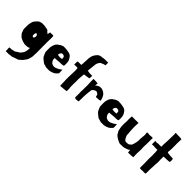

<svg xmlns="http://www.w3.org/2000/svg" viewBox="62 -1488 2577 2577"><g transform="rotate(45 1350.0 -200.0)"><path d="M37 -271Q37 -273 40.5 -284Q44 -295 45 -296Q47 -301 48 -304.5Q49 -308 54 -315Q58 -320 64.5 -327Q71 -334 73 -337Q77 -343 82 -348Q86 -353 94 -358Q102 -363 107 -368Q121 -372 131.5 -376Q142 -380 152 -380Q172 -380 190.5 -379Q209 -378 223 -373Q238 -373 248 -369.5Q258 -366 268 -361Q273 -351 281 -345.5Q289 -340 294 -335L300 -329Q307 -334 306.5 -340Q306 -346 308 -351Q310 -357 310 -361.5Q310 -366 312 -368Q315 -369 319 -368.5Q323 -368 327 -368Q336 -368 350 -369Q364 -370 371 -368Q373 -367 375 -364.5Q377 -362 377 -361V-354Q377 -348 377.5 -338.5Q378 -329 378 -319.5Q378 -310 377.5 -301Q377 -292 377 -286Q377 -281 376.5 -269Q376 -257 376 -243.5Q376 -230 376 -219Q376 -208 377 -207Q377 -197 376 -185Q375 -173 376 -168L377 -136Q378 -129 376.5 -114Q375 -99 377 -80Q378 -73 377.5 -59.5Q377 -46 376.5 -31.5Q376 -17 375.5 -4.5Q375 8 375 13Q375 32 368.5 51.5Q362 71 357 90Q352 100 347 109Q342 118 332 129Q328 134 323 141.5Q318 149 313 154Q308 161 295.5 169.5Q283 178 278 186Q273 192 261 196Q249 200 244 201L209 213Q200 218 190.5 221.5Q181 225 167 226Q165 226 163 225.5Q161 225 159 226Q149 226 142.5 228.5Q136 231 126 231H120Q106 231 101.5 230.5Q97 230 80 231Q79 231 74 232Q69 233 69 231Q69 212 67.5 196Q66 180 66 165L73 159H107Q121 154 132.5 153Q144 152 159 147Q173 138 184.5 129Q196 120 210 115Q220 106 229 96.5Q238 87 243 77Q252 68 254.5 58Q257 48 262 38Q262 29 265 19.5Q268 10 268 0V-26Q268 -31 265 -28Q263 -27 262 -26Q248 -17 229 -15.5Q210 -14 191 -14H184Q170 -15 157 -20Q144 -23 135 -26Q126 -29 115 -35Q112 -37 106 -39.5Q100 -42 86 -50L74 -64L52 -88Q49 -93 46.5 -101Q44 -109 40 -120Q38 -126 35 -133Q32 -140 30 -148V-232Q30 -237 32.5 -245.5Q35 -254 35 -258Q35 -260 36 -262Q36 -264 36.5 -266Q37 -268 37 -271ZM191 -161Q196 -161 200.5 -162Q205 -163 210 -168Q212 -172 211.5 -176.5Q211 -181 213 -183Q218 -191 217 -193Q216 -195 216 -200Q216 -205 212.5 -212.5Q209 -220 204 -225Q199 -230 197 -230Q195 -230 184 -225Q177 -218 177 -196Q177 -194 176.5 -187Q176 -180 178 -174Q178 -172 183 -166.5Q188 -161 191 -161Z M761 -192Q761 -187 756 -182Q753 -179 747 -178Q741 -177 736 -177Q729 -175 719 -175Q709 -175 702 -175Q688 -175 681 -174.5Q674 -174 658 -172L598 -167V-155Q598 -144 601 -133.5Q604 -123 612 -112Q617 -104 624 -97Q631 -90 638 -88Q644 -86 649 -84Q654 -82 658.5 -80.5Q663 -79 667 -80Q694 -80 706.5 -86Q719 -92 737 -101Q741 -101 745.5 -105Q750 -109 752 -110Q757 -112 766.5 -120Q776 -128 781 -130Q784 -128 783 -116.5Q782 -105 784 -95V-84V-64Q779 -58 776.5 -55.5Q774 -53 772.5 -51Q771 -49 768 -46Q765 -43 759 -37Q741 -19 721 -13Q710 -7 697 -4.5Q684 -2 676 1Q671 2 667 2.5Q663 3 659 3H651Q632 3 614 2.5Q596 2 576 -8Q569 -7 556.5 -12Q544 -17 540 -22Q529 -28 520.5 -37Q512 -46 502 -53Q488 -63 482 -74Q476 -85 471 -97Q466 -106 462 -117Q458 -128 454 -139Q454 -150 453.5 -160Q453 -170 453 -180V-217Q453 -235 460.5 -260Q468 -285 479 -303Q482 -307 486 -311Q489 -315 493.5 -319Q498 -323 503 -328Q506 -329 509.5 -331Q513 -333 520 -337Q523 -339 527.5 -344Q532 -349 540 -351Q551 -355 561 -359.5Q571 -364 576 -364Q583 -364 601.5 -363Q620 -362 637 -361Q646 -360 652 -358Q658 -356 661 -356Q669 -355 674.5 -354Q680 -353 686 -351Q704 -345 712.5 -338.5Q721 -332 727 -325Q731 -320 734.5 -313.5Q738 -307 742 -302Q747 -296 751.5 -285.5Q756 -275 758 -265Q760 -257 761 -244Q762 -231 762 -221Q762 -211 761.5 -206Q761 -201 761 -192ZM675 -250Q675 -252 675 -257.5Q675 -263 673 -265Q665 -278 650.5 -280.5Q636 -283 625 -281Q618 -279 616 -276Q614 -273 610 -267Q608 -265 607 -263Q606 -261 604 -259Q602 -257 601.5 -253.5Q601 -250 600 -247Q598 -242 598 -240Q598 -238 600 -230Q604 -228 615.5 -226.5Q627 -225 639.5 -225Q652 -225 663.5 -226.5Q675 -228 679 -230Q680 -231 677.5 -235.5Q675 -240 675 -250Z M1046 -625Q1061 -630 1078.5 -631Q1096 -632 1111 -632H1150V-580Q1147 -580 1145 -579.5Q1143 -579 1141 -579H1137Q1132 -579 1130 -577Q1128 -575 1123 -575Q1109 -570 1098.5 -565Q1088 -560 1078 -555Q1073 -550 1068.5 -544.5Q1064 -539 1059 -529Q1054 -519 1050 -509.5Q1046 -500 1046 -491Q1046 -476 1042.5 -458.5Q1039 -441 1039 -426Q1039 -412 1036.5 -400.5Q1034 -389 1034 -374V-362L1047 -360Q1050 -360 1059 -358Q1068 -356 1078 -356Q1087 -356 1095.5 -355.5Q1104 -355 1106 -355H1123Q1123 -345 1123.5 -340.5Q1124 -336 1123 -327Q1123 -324 1122 -318.5Q1121 -313 1120 -309Q1119 -307 1119.5 -307Q1120 -307 1118 -302Q1117 -301 1113 -302Q1109 -303 1101 -302Q1098 -302 1089.5 -299Q1081 -296 1072 -297Q1068 -297 1063 -296Q1058 -295 1054 -294Q1048 -293 1043 -292Q1038 -291 1032 -291Q1030 -271 1027 -241Q1024 -211 1023 -191Q1022 -178 1024 -166.5Q1026 -155 1024 -144Q1024 -141 1025 -138Q1026 -135 1024 -133Q1023 -127 1023 -109Q1023 -91 1023 -73Q1023 -55 1023.5 -42.5Q1024 -30 1024 -35Q1026 -30 1026.5 -22.5Q1027 -15 1027 -10Q1028 2 1027.5 14.5Q1027 27 1027 29Q1025 31 1023 32Q1020 35 1014 35Q1009 35 1001.5 36Q994 37 989 37Q984 37 975.5 38.5Q967 40 962 40Q953 40 939 42Q925 44 915 44Q915 34 913 28.5Q911 23 913 13Q913 12 912.5 3Q912 -6 912 -17.5Q912 -29 911.5 -38Q911 -47 911 -48Q909 -58 909.5 -76Q910 -94 910 -113Q910 -126 910.5 -147.5Q911 -169 912 -186Q912 -194 912.5 -212Q913 -230 914 -239Q915 -250 913 -259Q911 -268 911 -278V-291Q897 -293 880 -293.5Q863 -294 850 -291Q847 -293 845 -297Q845 -307 845.5 -316.5Q846 -326 846 -335V-349Q851 -354 853 -354.5Q855 -355 860 -355Q870 -355 886 -355.5Q902 -356 912 -355Q916 -355 916.5 -356Q917 -357 916.5 -359Q916 -361 916 -363.5Q916 -366 918 -369Q918 -383 919 -388.5Q920 -394 920 -409Q920 -431 922 -450.5Q924 -470 924 -491Q924 -498 925.5 -501.5Q927 -505 928 -510Q929 -522 932 -532L947 -564Q955 -578 962.5 -585.5Q970 -593 977 -601Q986 -612 989.5 -613Q993 -614 995 -614Q997 -614 1001 -616.5Q1005 -619 1012 -621Q1020 -623 1028.5 -624.5Q1037 -626 1039 -625Z M1167 -128Q1167 -135 1167.5 -149Q1168 -163 1167 -176Q1168 -185 1168 -194Q1168 -203 1168 -213L1165 -294V-339Q1176 -339 1188 -339.5Q1200 -340 1215 -338Q1219 -337 1223 -337H1237Q1244 -335 1244 -335.5Q1244 -336 1247 -334Q1247 -329 1246 -326.5Q1245 -324 1245 -319V-287Q1249 -292 1250.5 -295.5Q1252 -299 1257 -304L1263 -306Q1276 -319 1295 -323Q1314 -327 1333 -325Q1337 -325 1346 -321.5Q1355 -318 1364 -313Q1371 -312 1376 -309L1379 -306Q1389 -297 1398 -290.5Q1407 -284 1411 -274Q1421 -260 1427 -244Q1433 -228 1438 -209Q1438 -204 1437 -200Q1436 -196 1431 -196Q1416 -191 1403.5 -191.5Q1391 -192 1370 -190H1359Q1357 -191 1356.5 -193Q1356 -195 1356 -196Q1355 -202 1353.5 -206.5Q1352 -211 1352 -214Q1352 -216 1351 -219Q1350 -222 1349 -224Q1347 -227 1346 -229Q1327 -248 1309 -248Q1307 -248 1303.5 -248Q1300 -248 1297 -246Q1292 -244 1282.5 -239.5Q1273 -235 1270 -232Q1265 -227 1259.5 -221.5Q1254 -216 1251 -209Q1250 -205 1249.5 -195.5Q1249 -186 1249 -184Q1247 -175 1245 -160Q1243 -145 1243 -134Q1243 -127 1241.5 -116Q1240 -105 1240 -96Q1240 -89 1239.5 -83Q1239 -77 1239 -71V-33Q1239 -27 1238.5 -20Q1238 -13 1238 -6V16Q1188 27 1169 16Q1167 9 1166 -1.5Q1165 -12 1166 -14Q1168 -32 1167 -50Q1166 -68 1166 -87Q1165 -97 1166 -108Q1167 -119 1167 -128Z M1796 -192Q1796 -187 1791 -182Q1788 -179 1782 -178Q1776 -177 1771 -177Q1764 -175 1754 -175Q1744 -175 1737 -175Q1723 -175 1716 -174.5Q1709 -174 1693 -172L1633 -167V-155Q1633 -144 1636 -133.5Q1639 -123 1647 -112Q1652 -104 1659 -97Q1666 -90 1673 -88Q1679 -86 1684 -84Q1689 -82 1693.5 -80.5Q1698 -79 1702 -80Q1729 -80 1741.5 -86Q1754 -92 1772 -101Q1776 -101 1780.5 -105Q1785 -109 1787 -110Q1792 -112 1801.5 -120Q1811 -128 1816 -130Q1819 -128 1818 -116.5Q1817 -105 1819 -95V-84V-64Q1814 -58 1811.5 -55.5Q1809 -53 1807.5 -51Q1806 -49 1803 -46Q1800 -43 1794 -37Q1776 -19 1756 -13Q1745 -7 1732 -4.5Q1719 -2 1711 1Q1706 2 1702 2.5Q1698 3 1694 3H1686Q1667 3 1649 2.5Q1631 2 1611 -8Q1604 -7 1591.5 -12Q1579 -17 1575 -22Q1564 -28 1555.5 -37Q1547 -46 1537 -53Q1523 -63 1517 -74Q1511 -85 1506 -97Q1501 -106 1497 -117Q1493 -128 1489 -139Q1489 -150 1488.5 -160Q1488 -170 1488 -180V-217Q1488 -235 1495.5 -260Q1503 -285 1514 -303Q1517 -307 1521 -311Q1524 -315 1528.5 -319Q1533 -323 1538 -328Q1541 -329 1544.5 -331Q1548 -333 1555 -337Q1558 -339 1562.5 -344Q1567 -349 1575 -351Q1586 -355 1596 -359.5Q1606 -364 1611 -364Q1618 -364 1636.5 -363Q1655 -362 1672 -361Q1681 -360 1687 -358Q1693 -356 1696 -356Q1704 -355 1709.5 -354Q1715 -353 1721 -351Q1739 -345 1747.5 -338.5Q1756 -332 1762 -325Q1766 -320 1769.5 -313.5Q1773 -307 1777 -302Q1782 -296 1786.5 -285.5Q1791 -275 1793 -265Q1795 -257 1796 -244Q1797 -231 1797 -221Q1797 -211 1796.5 -206Q1796 -201 1796 -192ZM1710 -250Q1710 -252 1710 -257.5Q1710 -263 1708 -265Q1700 -278 1685.5 -280.5Q1671 -283 1660 -281Q1653 -279 1651 -276Q1649 -273 1645 -267Q1643 -265 1642 -263Q1641 -261 1639 -259Q1637 -257 1636.5 -253.5Q1636 -250 1635 -247Q1633 -242 1633 -240Q1633 -238 1635 -230Q1639 -228 1650.5 -226.5Q1662 -225 1674.5 -225Q1687 -225 1698.5 -226.5Q1710 -228 1714 -230Q1715 -231 1712.5 -235.5Q1710 -240 1710 -250Z M1992 12Q1976 6 1958 -6.5Q1940 -19 1932 -25Q1927 -30 1923.5 -33Q1920 -36 1919 -41Q1912 -56 1903.5 -67Q1895 -78 1892 -92Q1889 -106 1886.5 -120.5Q1884 -135 1882 -148Q1882 -162 1881 -174Q1880 -186 1880 -200Q1880 -215 1881.5 -227Q1883 -239 1883 -254Q1883 -264 1882.5 -274.5Q1882 -285 1882 -295V-309Q1882 -318 1883.5 -327.5Q1885 -337 1885 -347Q1897 -348 1914.5 -347.5Q1932 -347 1941 -347Q1944 -346 1954.5 -347Q1965 -348 1969 -348Q1974 -348 1990.5 -348Q2007 -348 2012 -347Q2011 -342 2010 -338Q2009 -334 2009 -330Q2009 -326 2009 -324Q2009 -310 2008 -299Q2007 -288 2007 -276Q2007 -270 2007.5 -252.5Q2008 -235 2009 -215Q2010 -195 2011.5 -177.5Q2013 -160 2014 -154Q2014 -144 2014.5 -137.5Q2015 -131 2016 -121Q2017 -110 2021.5 -102.5Q2026 -95 2028 -93L2034 -77L2048 -59Q2055 -50 2067 -48.5Q2079 -47 2090 -48L2113 -50Q2121 -51 2131 -60.5Q2141 -70 2149 -75Q2154 -80 2157.5 -89.5Q2161 -99 2164 -109Q2164 -110 2166 -118Q2168 -126 2170.5 -135.5Q2173 -145 2174.5 -153.5Q2176 -162 2176 -163Q2177 -171 2178 -181Q2179 -191 2178 -199Q2176 -208 2178 -219Q2180 -230 2180 -240Q2180 -248 2181 -258Q2182 -268 2183 -273Q2183 -272 2183.5 -277Q2184 -282 2184 -288Q2184 -294 2184 -299.5Q2184 -305 2184 -306Q2183 -312 2181.5 -317.5Q2180 -323 2180 -329Q2180 -332 2181 -335Q2182 -338 2182 -341H2203Q2207 -341 2210.5 -340Q2214 -339 2216 -339Q2226 -339 2233 -338.5Q2240 -338 2245 -339Q2250 -341 2253 -340.5Q2256 -340 2261 -341Q2269 -339 2274.5 -340.5Q2280 -342 2289 -341Q2290 -336 2288.5 -327Q2287 -318 2287 -309Q2287 -290 2287.5 -270.5Q2288 -251 2287 -231Q2286 -220 2286.5 -210Q2287 -200 2285 -190Q2285 -188 2285 -182.5Q2285 -177 2285 -171Q2285 -165 2285 -159.5Q2285 -154 2285 -153Q2287 -142 2287 -126Q2287 -110 2286 -92.5Q2285 -75 2284.5 -59Q2284 -43 2284 -32Q2284 -17 2285 -2.5Q2286 12 2286 27Q2262 32 2239.5 31.5Q2217 31 2193 33Q2190 29 2190 20Q2190 15 2189.5 11Q2189 7 2188 2Q2187 -1 2187 -8Q2187 -11 2186 -13Q2184 -13 2180 -8Q2176 -3 2171 -1Q2161 4 2151.5 8.5Q2142 13 2132 15Q2112 24 2088 25.5Q2064 27 2038 27Q2023 27 2012.5 22Q2002 17 1992 12Z M2560 -25Q2560 -14 2559.5 -2Q2559 10 2560 21Q2560 27 2560 38.5Q2560 50 2559 56Q2560 60 2557 63.5Q2554 67 2552 69H2526Q2521 69 2514.5 68.5Q2508 68 2503 68Q2499 70 2492 70Q2485 70 2477.5 70Q2470 70 2463.5 69.5Q2457 69 2456 69Q2451 64 2450.5 62.5Q2450 61 2450 56V-40L2448 -99L2450 -166L2449 -224L2445 -272Q2433 -272 2416 -271Q2399 -270 2390 -272Q2373 -275 2363.5 -273.5Q2354 -272 2340 -272V-336H2346Q2351 -336 2354.5 -336.5Q2358 -337 2360 -336Q2365 -332 2374.5 -333.5Q2384 -335 2383 -337Q2394 -338 2396.5 -338Q2399 -338 2408 -338Q2416 -338 2431.5 -337.5Q2447 -337 2452 -338Q2452 -338 2452 -344Q2452 -350 2452 -358Q2452 -366 2452 -375Q2452 -384 2452 -389Q2454 -408 2454.5 -423.5Q2455 -439 2456 -459Q2457 -473 2457 -486Q2457 -499 2457 -513Q2457 -527 2458.5 -547.5Q2460 -568 2459 -584Q2459 -589 2457.5 -590.5Q2456 -592 2456 -597Q2456 -602 2457 -604.5Q2458 -607 2463 -607Q2472 -607 2482 -606Q2492 -605 2501 -605Q2516 -605 2528.5 -605Q2541 -605 2549 -604Q2564 -602 2572 -600Q2572 -600 2572 -595.5Q2572 -591 2572 -584.5Q2572 -578 2571.5 -571Q2571 -564 2571 -558Q2570 -533 2570 -514.5Q2570 -496 2571 -471Q2571 -460 2570.5 -448Q2570 -436 2571 -425Q2571 -422 2570.5 -412Q2570 -402 2569 -390.5Q2568 -379 2567 -369Q2566 -359 2566 -356Q2566 -351 2568 -347Q2570 -343 2572 -343Q2577 -343 2585 -341.5Q2593 -340 2598 -340Q2603 -340 2608.5 -338.5Q2614 -337 2624 -337Q2633 -337 2642.5 -336.5Q2652 -336 2663 -336Q2665 -336 2667 -335.5Q2669 -335 2671 -335H2675Q2680 -320 2680 -301Q2680 -282 2675 -272H2669Q2649 -270 2630 -268.5Q2611 -267 2591 -267Q2586 -267 2579 -266.5Q2572 -266 2567 -266Q2567 -264 2566.5 -261.5Q2566 -259 2566 -257V-253V-244Q2566 -235 2566.5 -227.5Q2567 -220 2566 -212L2568 -159L2564 -114Q2564 -109 2563.5 -96.5Q2563 -84 2562.5 -69.5Q2562 -55 2561 -42.5Q2560 -30 2560 -25Z"/></g></svg>

Font: Kirang Haerang
Style: Regular
Weight: 400
Version: Version 1.00